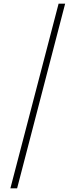

<svg xmlns="http://www.w3.org/2000/svg" viewBox="-20 -819 416 1055"><path d="M338 -799H302L37 216H74Z"/></svg>

Font: Noto Sans Sinhala UI Condensed ExtraLight
Style: Regular
Weight: 200
Width: 3
Designer: Jelle Bosma - Monotype Design Team
Foundry: Monotype Imaging Inc.
Version: Version 2.006